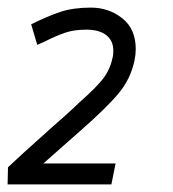

<svg xmlns="http://www.w3.org/2000/svg" viewBox="-79 -485 456 505"><path d="M160 -465Q207 -465 242.5 -437Q278 -409 278 -356Q278 -342 275 -327Q265 -278 233 -239.5Q201 -201 129 -138L35 -55H225L214 0H-59L-58 -45Q-31 -71 53 -146Q107 -193 128 -214Q178 -258 195 -282Q212 -306 218 -337Q219 -342 219 -352Q219 -378 200.5 -392.5Q182 -407 148 -407Q116 -407 92.5 -399Q69 -391 39 -376L19 -367L3 -421Q45 -442 79 -453.5Q113 -465 160 -465Z"/></svg>

Font: Cambay Devanagari
Style: Italic
Weight: 400
Italic angle: -11°
Designer: Pooja Saxena
Foundry: Pooja Saxena
Version: Version 1.018;PS 001.018;hotconv 1.0.70;makeotf.lib2.5.58329